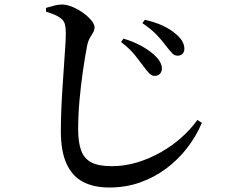

<svg xmlns="http://www.w3.org/2000/svg" viewBox="-20 -787 1040 855"><path d="M619 -492Q602 -515 579.5 -543Q557 -571 519 -600L530 -615Q574 -602 608.5 -583Q643 -564 665 -544Q702 -511 701 -480Q700 -466 691.5 -457.5Q683 -449 668 -449Q656 -449 644.5 -460.5Q633 -472 619 -492ZM719 -583Q703 -605 678.5 -631Q654 -657 614 -684L625 -699Q672 -688 705 -672.5Q738 -657 759 -639Q801 -606 801 -570Q801 -556 793 -547.5Q785 -539 770 -539Q757 -539 746 -550.5Q735 -562 719 -583ZM185 -735V-752Q205 -758 223 -762.5Q241 -767 258 -767Q280 -766 304.5 -755.5Q329 -745 351 -729Q373 -713 387 -696Q401 -679 401 -665Q401 -652 394.5 -642Q388 -632 380 -618Q372 -604 367 -579Q358 -531 349 -469Q340 -407 334 -340.5Q328 -274 328 -212Q328 -153 341.5 -116.5Q355 -80 387.5 -63.5Q420 -47 477 -47Q536 -47 591.5 -64Q647 -81 697 -109.5Q747 -138 788.5 -175Q830 -212 859 -253L879 -240Q853 -179 812.5 -127Q772 -75 719.5 -36Q667 3 603.5 25.5Q540 48 467 48Q398 48 350 23Q302 -2 276.5 -57.5Q251 -113 251 -202Q251 -247 253 -297.5Q255 -348 258.5 -399Q262 -450 265 -496Q268 -542 270.5 -578Q273 -614 273 -634Q273 -667 268 -682Q263 -697 250 -706Q238 -715 223 -721.5Q208 -728 185 -735Z"/></svg>

Font: Early Summer Mincho SemiBold
Style: Regular
Weight: 600
Designer: GuiWonder
Version: Version 1.002